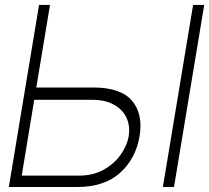

<svg xmlns="http://www.w3.org/2000/svg" viewBox="-20 -747 836 767"><path d="M125 -397.4H353Q462.4 -397.4 507.3 -344.6Q552.2 -291.9 537.6 -203.1Q522.4 -113.3 459.7 -56.6Q397 0 288 0H15.3L136 -727.3H179.7ZM116.8 -348.4 66.8 -45.5H296.2Q351.2 -45.5 393.5 -68.7Q435.7 -92 461.8 -128.6Q487.9 -165.1 494.3 -204.5Q500.4 -243.3 485.6 -275.9Q470.9 -308.6 435.9 -328.5Q400.9 -348.4 345.9 -348.4ZM795.8 -727.3 675.1 0H630.7L751.4 -727.3Z"/></svg>

Font: Inter Extra Light  BETA
Style: Italic
Weight: 200
Italic angle: 9.39999°
Designer: Rasmus Andersson
Foundry: rsms
Version: Version 3.011;git-f93a4a705